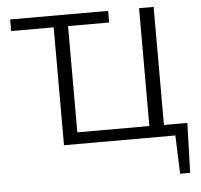

<svg xmlns="http://www.w3.org/2000/svg" viewBox="-57 -718 1020 972"><g transform="rotate(-5 453.0 -231.5)"><path d="M870 195H819L812 0H246V-599H30V-658H528V-599H319V-59H685V-658H759V-58H878Z"/></g></svg>

Font: Ysabeau SC
Style: Regular
Weight: 400
Designer: Christian Thalmann (Catharsis Fonts)
Version: Version 0.003